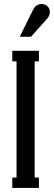

<svg xmlns="http://www.w3.org/2000/svg" viewBox="-20 -932 267 952"><path d="M133.8 -750H78.1L141.1 -877.9Q156.2 -912.1 186 -912.1Q203.6 -912.1 215.3 -900.9Q227.1 -889.6 227.1 -873Q227.1 -856.4 215.8 -841.8ZM172.9 0H41V-51.8H62V-627.9H41V-680.2H172.9V-627.9H151.9V-51.8H172.9Z"/></svg>

Font: Margherita Semibold
Style: Regular
Weight: 600
Designer: James Puckett
Foundry: Dunwich Type Founders
Version: Version 1.008;hotconv 1.0.109;makeotfexe 2.5.65596